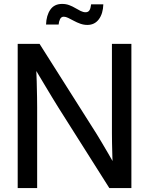

<svg xmlns="http://www.w3.org/2000/svg" viewBox="-20 -949 752 969"><path d="M69.3 0V-727.5H179.7L468.8 -271Q478.5 -255.4 493.7 -229.7Q508.8 -204.1 526.1 -174.6Q543.5 -145 559.6 -116.2L549.8 -95.2Q548.3 -122.1 547.1 -158.2Q545.9 -194.3 545.4 -227.1Q544.9 -259.8 544.9 -275.9V-727.5H643.1V0H531.7L274.4 -406.7Q263.2 -424.8 244.6 -455.1Q226.1 -485.4 201.7 -526.4Q177.2 -567.4 148.4 -615.7L161.6 -638.2Q164.1 -582 165.3 -536.9Q166.5 -491.7 167 -459.2Q167.5 -426.8 167.5 -407.7V0ZM420.9 -823.2Q402.8 -823.2 385.5 -829.3Q368.2 -835.4 352.5 -844Q336.9 -852.5 324.2 -858.6Q311.5 -864.7 301.8 -864.7Q289.1 -864.7 283 -852.3Q276.9 -839.8 275.9 -825.2H212.4Q213.9 -871.1 233.9 -900.1Q253.9 -929.2 293.5 -929.2Q313 -929.2 329.3 -923.1Q345.7 -917 359.9 -908.4Q374 -899.9 387 -893.6Q399.9 -887.2 412.1 -887.2Q424.8 -887.2 431.2 -896.7Q437.5 -906.2 439.9 -927.2H501.5Q500 -879.9 478.8 -851.6Q457.5 -823.2 420.9 -823.2Z"/></svg>

Font: Inter Cardless Display
Style: Regular
Weight: 400
Designer: Rasmus Andersson
Foundry: rsms
Version: Version 4.001;git-9221beed3